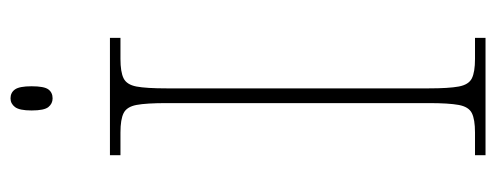

<svg xmlns="http://www.w3.org/2000/svg" viewBox="-309 -634 943 365"><g transform="rotate(-90 162.5 -451.5)"><path d="M50 0V-20H93Q118 -20 130 -26Q142 -32 145.5 -51Q149 -70 149 -108V-606Q149 -645 145.5 -663.5Q142 -682 130 -688Q118 -694 93 -694H50V-714H273V-694H233Q208 -694 196 -688Q184 -682 180.5 -663.5Q177 -645 177 -606V-108Q177 -70 180.5 -51Q184 -32 196 -26Q208 -20 233 -20H273V0ZM158 -823Q148 -823 141.5 -831Q135 -839 135 -863Q135 -886 141.5 -894.5Q148 -903 158 -903Q169 -903 175 -894.5Q181 -886 181 -863Q181 -839 175 -831Q169 -823 158 -823Z"/></g></svg>

Font: Noto Serif Devanagari Thin
Style: Regular
Weight: 100
Designer: Universal Thirst, Indian Type Foundry and the Monotype Design Team
Foundry: Monotype Imaging Inc.
Version: Version 2.004; ttfautohint (v1.8.4.7-5d5b)